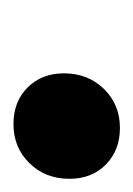

<svg xmlns="http://www.w3.org/2000/svg" viewBox="10 -218 200 288"><g transform="rotate(-90 110.0 -74.0)"><path d="M62 5.9Q28.8 5.9 7.3 -15.1Q-14.2 -36.1 -14.2 -69.8Q-14.2 -106 9.3 -129.9Q32.7 -153.8 67.9 -153.8Q101.6 -153.8 122.8 -132.6Q144 -111.3 144 -78.1Q144 -42 120.6 -18.1Q97.2 5.9 62 5.9Z"/></g></svg>

Font: Nyght Serif Medium Italic
Style: Regular
Weight: 500
Italic angle: -16°
Designer: Maksym Kobuzan
Version: Version 0.410;Glyphs 3.1.2 (3151)